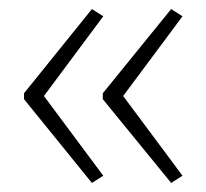

<svg xmlns="http://www.w3.org/2000/svg" viewBox="-20 -488 455 424"><path d="M33 -282 183 -468 208 -452 77 -276 208 -100 183 -84 33 -269ZM207 -282 358 -468 383 -452 252 -276 383 -100 358 -84 207 -269Z"/></svg>

Font: Noto Sans Sinhala SemiCondensed ExtraLight
Style: Regular
Weight: 200
Width: 4
Designer: Jelle Bosma - Monotype Design Team
Foundry: Monotype Imaging Inc.
Version: Version 2.006; ttfautohint (v1.8.4.7-5d5b)